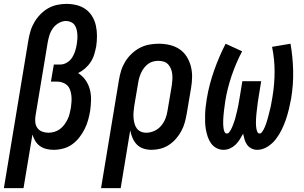

<svg xmlns="http://www.w3.org/2000/svg" viewBox="-45 -763 1565 988"><path d="M-25 205 101 -556Q105 -580 112 -603.5Q119 -627 132 -649Q145 -671 163 -689.5Q181 -708 203 -720.5Q225 -733 249.5 -738Q274 -743 297 -743Q324 -743 350 -736.5Q376 -730 396.5 -715Q417 -700 430 -678Q443 -656 448.5 -630.5Q454 -605 454 -578Q454 -551 450 -524Q446 -504 440 -483.5Q434 -463 422 -444.5Q410 -426 393 -411Q376 -396 357 -387Q379 -373 394.5 -351.5Q410 -330 417 -304Q424 -278 423.5 -250Q423 -222 419 -193Q415 -169 408.5 -145.5Q402 -122 390.5 -99Q379 -76 363 -55.5Q347 -35 326 -20Q305 -5 280 1.5Q255 8 231 8Q212 8 193.5 3.5Q175 -1 160.5 -11.5Q146 -22 136.5 -37.5Q127 -53 122 -71L76 205ZM204 -80Q219 -80 234.5 -84.5Q250 -89 263 -98.5Q276 -108 286 -121.5Q296 -135 303 -149.5Q310 -164 313.5 -179Q317 -194 320 -210Q322 -225 323 -240Q324 -255 322.5 -269.5Q321 -284 316.5 -298Q312 -312 302.5 -322Q293 -332 279 -337.5Q265 -343 250 -343H217L232 -431H265Q283 -431 299.5 -441Q316 -451 326 -466.5Q336 -482 341.5 -499.5Q347 -517 350 -535Q352 -548 353 -561Q354 -574 353 -587Q352 -600 349 -612Q346 -624 339 -634Q332 -644 320 -649.5Q308 -655 295 -655Q276 -655 257.5 -644.5Q239 -634 227 -617Q215 -600 209 -580.5Q203 -561 200 -542L138 -169Q138 -169 138 -169Q138 -169 138 -169Q135 -152 136.5 -135Q138 -118 147 -105Q156 -92 171.5 -86Q187 -80 204 -80Z M475 205 567 -351Q571 -376 578.5 -400Q586 -424 599.5 -446Q613 -468 632.5 -486.5Q652 -505 675 -517Q698 -529 723 -533.5Q748 -538 772 -538Q801 -538 828.5 -531.5Q856 -525 878.5 -510Q901 -495 915.5 -472Q930 -449 937 -422Q944 -395 943.5 -366Q943 -337 938 -309L916 -179Q912 -156 906 -133.5Q900 -111 888.5 -89.5Q877 -68 861 -49.5Q845 -31 824.5 -17.5Q804 -4 781 2Q758 8 735 8Q713 8 693 1.5Q673 -5 659 -19.5Q645 -34 637 -53Q629 -72 625 -92L576 205ZM707 -80Q728 -80 748.5 -89Q769 -98 783.5 -115Q798 -132 806 -152Q814 -172 817 -193L839 -323Q841 -337 842 -352Q843 -367 841.5 -381Q840 -395 835 -408Q830 -421 821 -431Q812 -441 798.5 -445.5Q785 -450 770 -450Q757 -450 743 -446.5Q729 -443 717.5 -434.5Q706 -426 697 -414.5Q688 -403 682 -390Q676 -377 672 -364Q668 -351 666 -337L646 -219Q644 -204 642.5 -188.5Q641 -173 642 -158.5Q643 -144 646.5 -129.5Q650 -115 658 -103.5Q666 -92 679 -86Q692 -80 707 -80Z M1105 8Q1086 8 1069 -1Q1052 -10 1041 -25.5Q1030 -41 1024 -59Q1018 -77 1014.5 -96Q1011 -115 1010.5 -134.5Q1010 -154 1010.5 -174Q1011 -194 1013.5 -214.5Q1016 -235 1019 -254Q1025 -291 1034.5 -327.5Q1044 -364 1056.5 -399.5Q1069 -435 1084 -470Q1099 -505 1116 -538L1201 -499Q1185 -469 1171.5 -437.5Q1158 -406 1147 -373.5Q1136 -341 1127.5 -307.5Q1119 -274 1114 -241Q1113 -234 1112 -226.5Q1111 -219 1110 -211.5Q1109 -204 1108 -197Q1107 -190 1106.5 -182.5Q1106 -175 1105 -167.5Q1104 -160 1104 -153Q1104 -146 1103.5 -138.5Q1103 -131 1103.5 -124Q1104 -117 1104.5 -110Q1105 -103 1106.5 -96Q1108 -89 1111.5 -82.5Q1115 -76 1123 -76Q1130 -76 1135 -83Q1140 -90 1143.5 -96.5Q1147 -103 1150 -110Q1153 -117 1155.5 -124Q1158 -131 1160.5 -138Q1163 -145 1165 -152Q1167 -159 1168.5 -166Q1170 -173 1172 -180Q1174 -187 1175.5 -194Q1177 -201 1178.5 -208Q1180 -215 1181.5 -222Q1183 -229 1184 -236.5Q1185 -244 1186.5 -251Q1188 -258 1189 -265L1202 -345H1299L1286 -265Q1285 -257 1283.5 -248.5Q1282 -240 1281 -232Q1280 -224 1279 -215.5Q1278 -207 1277 -198.5Q1276 -190 1275 -182Q1274 -174 1273.5 -165.5Q1273 -157 1272.5 -149Q1272 -141 1272 -132.5Q1272 -124 1272.5 -116Q1273 -108 1274.5 -100Q1276 -92 1279.5 -84Q1283 -76 1291 -76Q1298 -76 1303 -83Q1308 -90 1311.5 -96.5Q1315 -103 1318 -110Q1321 -117 1323.5 -124Q1326 -131 1328 -138Q1330 -145 1332 -152Q1334 -159 1336 -166Q1338 -173 1339.5 -180Q1341 -187 1343 -194Q1345 -201 1346.5 -208Q1348 -215 1349.5 -222Q1351 -229 1352 -236Q1353 -243 1354.5 -250Q1356 -257 1357 -264Q1368 -330 1368 -394.5Q1368 -459 1355 -522L1450 -538Q1462 -468 1463.5 -397.5Q1465 -327 1453 -255Q1448 -228 1441.5 -201Q1435 -174 1426 -147.5Q1417 -121 1404.5 -95.5Q1392 -70 1374.5 -47Q1357 -24 1331.5 -8Q1306 8 1279 8Q1263 8 1249 1Q1235 -6 1226.5 -18Q1218 -30 1213.5 -45Q1209 -60 1206 -75Q1198 -60 1188.5 -45Q1179 -30 1166.5 -18Q1154 -6 1138 1Q1122 8 1105 8Z"/></svg>

Font: Iosevka Curly Slab SmBdObl
Style: Regular
Weight: 600
Italic angle: -9°
Monospace: yes
Designer: Belleve Invis
Foundry: Belleve Invis
Version: Version 11.0.0; ttfautohint (v1.8.3)